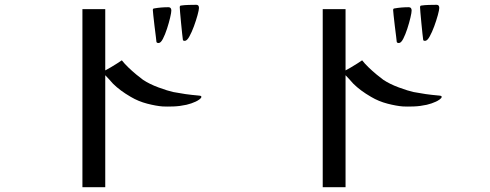

<svg xmlns="http://www.w3.org/2000/svg" viewBox="-20 -766 2040 799"><path d="M818 -363Q818 -358 809.5 -352Q801 -346 794 -343Q777 -335 756 -330Q729 -324 702 -323Q675 -322 657 -323Q630 -325 593 -334.5Q556 -344 524 -363Q479 -389 450 -418Q442 -427 433.5 -436.5Q425 -446 418 -453V13H323V-728H418V-473Q426 -477 439.5 -485Q453 -493 466.5 -501.5Q480 -510 487 -515Q497 -502 513.5 -486Q530 -470 547 -456Q564 -442 575 -434Q602 -416 640 -402Q678 -388 701 -383Q727 -378 751.5 -374.5Q776 -371 810 -368Q812 -368 815 -367Q818 -366 818 -363ZM693 -722Q693 -714 688 -692.5Q683 -671 675 -646.5Q667 -622 658 -604.5Q649 -587 640 -587Q632 -587 631 -592Q631 -595 628.5 -614Q626 -633 623 -658Q620 -683 618 -702Q616 -721 616 -724Q616 -731 622 -731Q650 -736 681 -736Q693 -736 693 -722ZM808 -733Q808 -725 802 -703Q796 -681 787 -656.5Q778 -632 768 -614Q758 -596 749 -596Q741 -596 741 -601Q740 -606 738 -626Q736 -646 733.5 -670.5Q731 -695 729.5 -714Q728 -733 728 -736Q728 -743 734 -743Q747 -745 765 -745.5Q783 -746 797 -746Q808 -746 808 -733Z M1818 -363Q1818 -358 1809.5 -352Q1801 -346 1794 -343Q1777 -335 1756 -330Q1729 -324 1702 -323Q1675 -322 1657 -323Q1630 -325 1593 -334.5Q1556 -344 1524 -363Q1479 -389 1450 -418Q1442 -427 1433.5 -436.5Q1425 -446 1418 -453V13H1323V-728H1418V-473Q1426 -477 1439.5 -485Q1453 -493 1466.5 -501.5Q1480 -510 1487 -515Q1497 -502 1513.5 -486Q1530 -470 1547 -456Q1564 -442 1575 -434Q1602 -416 1640 -402Q1678 -388 1701 -383Q1727 -378 1751.5 -374.5Q1776 -371 1810 -368Q1812 -368 1815 -367Q1818 -366 1818 -363ZM1693 -722Q1693 -714 1688 -692.5Q1683 -671 1675 -646.5Q1667 -622 1658 -604.5Q1649 -587 1640 -587Q1632 -587 1631 -592Q1631 -595 1628.5 -614Q1626 -633 1623 -658Q1620 -683 1618 -702Q1616 -721 1616 -724Q1616 -731 1622 -731Q1650 -736 1681 -736Q1693 -736 1693 -722ZM1808 -733Q1808 -725 1802 -703Q1796 -681 1787 -656.5Q1778 -632 1768 -614Q1758 -596 1749 -596Q1741 -596 1741 -601Q1740 -606 1738 -626Q1736 -646 1733.5 -670.5Q1731 -695 1729.5 -714Q1728 -733 1728 -736Q1728 -743 1734 -743Q1747 -745 1765 -745.5Q1783 -746 1797 -746Q1808 -746 1808 -733Z"/></svg>

Font: Kaisei Opti
Style: Regular
Weight: 400
Designer: Font-Kai, 金井和夫
Foundry: KAZUO KANAI
Version: Version 5.003